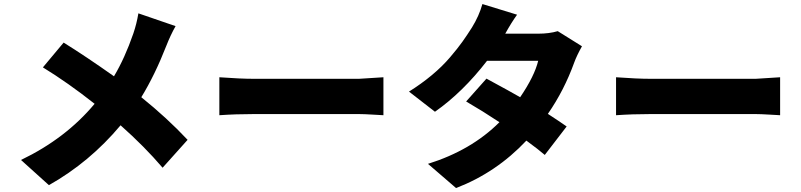

<svg xmlns="http://www.w3.org/2000/svg" viewBox="-20 -870 4040 968"><path d="M677.7 -802.7 865.2 -738.3Q839.8 -693.4 818.4 -638.7Q760.7 -491.2 692.4 -379.9Q822.3 -275.4 925.8 -165L799.8 -24.4Q708 -131.8 587.9 -238.3Q431.6 -51.8 226.6 63.5L85.9 -63.5Q311.5 -171.9 457 -346.7Q322.3 -453.1 196.3 -530.3L300.8 -655.3Q411.1 -586.9 554.7 -485.4Q609.4 -577.1 652.3 -701.2Q668.9 -750 677.7 -802.7Z M1085.9 -289.1V-480.5Q1192.4 -472.7 1258.8 -472.7H1790Q1795.9 -472.7 1913.1 -480.5V-289.1Q1910.2 -289.1 1862.3 -292Q1814.5 -294.9 1790 -294.9H1258.8Q1168 -294.9 1085.9 -289.1Z M2792 -712.9 2914.1 -636.7Q2887.7 -589.8 2875 -554.7Q2824.2 -414.1 2742.2 -295.9Q2803.7 -255.9 2836.9 -232.4L2726.6 -88.9Q2696.3 -115.2 2633.8 -161.1Q2482.4 0 2279.3 78.1L2137.7 -43.9Q2356.4 -112.3 2498 -253.9Q2414.1 -309.6 2330.1 -358.4L2432.6 -473.6Q2562.5 -403.3 2602.5 -379.9Q2674.8 -486.3 2693.4 -563.5H2435.5Q2312.5 -404.3 2172.9 -306.6L2042 -408.2Q2104.5 -447.3 2157.2 -491.2Q2210 -535.2 2249 -581.1Q2288.1 -627 2311 -659.2Q2334 -691.4 2359.4 -731.4Q2395.5 -790 2412.1 -849.6L2586.9 -795.9Q2558.6 -756.8 2527.3 -700.2H2693.4Q2749 -700.2 2792 -712.9Z M3085.9 -289.1V-480.5Q3192.4 -472.7 3258.8 -472.7H3790Q3795.9 -472.7 3913.1 -480.5V-289.1Q3910.2 -289.1 3862.3 -292Q3814.5 -294.9 3790 -294.9H3258.8Q3168 -294.9 3085.9 -289.1Z"/></svg>

Font: Gen Shin Gothic Monospace Heavy
Style: Bold
Weight: 800
Designer: [Source Han Sans]
Ryoko NISHIZUKA  (kana & ideographs); Paul D. Hunt (Latin, Greek & Cyrillic); Wenlong ZHANG  (bopomofo
Version: Version 1.002.20150607